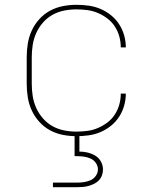

<svg xmlns="http://www.w3.org/2000/svg" viewBox="-20 -558 640 798"><path d="M298 8Q269 8 241 2.5Q213 -3 188 -16.5Q163 -30 143.5 -51.5Q124 -73 112 -99Q100 -125 95.5 -153.5Q91 -182 91 -210V-320Q91 -348 95.5 -376.5Q100 -405 112 -431Q124 -457 143.5 -478.5Q163 -500 188 -513.5Q213 -527 241 -532.5Q269 -538 298 -538Q323 -538 348.5 -534.5Q374 -531 397.5 -521Q421 -511 441 -495Q461 -479 475 -457.5Q489 -436 496 -411Q503 -386 503 -361H482Q482 -384 476 -406Q470 -428 457.5 -447.5Q445 -467 426.5 -481Q408 -495 387 -504Q366 -513 343 -516Q320 -519 298 -519Q272 -519 246.5 -514Q221 -509 198.5 -496.5Q176 -484 158.5 -464Q141 -444 130.5 -420.5Q120 -397 116 -371.5Q112 -346 112 -320V-210Q112 -184 116 -158.5Q120 -133 130.5 -109.5Q141 -86 158.5 -66Q176 -46 198.5 -33.5Q221 -21 246.5 -16Q272 -11 298 -11Q320 -11 343 -14Q366 -17 387 -26Q408 -35 426.5 -49Q445 -63 457.5 -82.5Q470 -102 476 -124Q482 -146 482 -169H503Q503 -144 496 -119Q489 -94 475 -72.5Q461 -51 441 -35Q421 -19 397.5 -9Q374 1 348.5 4.5Q323 8 298 8ZM200 220V201H300Q314 201 328.5 199Q343 197 356.5 191Q370 185 378.5 172.5Q387 160 387 146Q387 132 378.5 119.5Q370 107 356.5 101Q343 95 328.5 93Q314 91 300 91H290V0H310V72Q327 72 344 76Q361 80 376 89Q391 98 399.5 113.5Q408 129 408 146Q408 158 404 170Q400 182 391.5 191Q383 200 372 205.5Q361 211 349 214.5Q337 218 324.5 219Q312 220 300 220Z"/></svg>

Font: Iosevka Curly Thin Extended
Style: Regular
Weight: 100
Width: 7
Monospace: yes
Designer: Belleve Invis
Foundry: Belleve Invis
Version: Version 11.1.0; ttfautohint (v1.8.3)